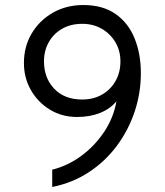

<svg xmlns="http://www.w3.org/2000/svg" viewBox="-20 -732 656 764"><path d="M187.8 12V-56.8Q252 -72.9 306.1 -113.7Q360.2 -154.5 396.6 -210.6Q432.9 -266.6 443.2 -329Q419.1 -299.2 378.8 -282.9Q338.4 -266.5 286.2 -266.5Q226.6 -266.5 178.8 -295.6Q131 -324.6 103.1 -373.3Q75.2 -422 75.2 -481.2Q75.2 -547.4 106.5 -599.5Q137.8 -651.6 191.1 -681.8Q244.5 -712 311.2 -712Q389 -712 439.9 -676.3Q490.8 -640.6 515.6 -579.2Q540.5 -517.8 540.5 -441Q540.5 -361.5 515.6 -287.2Q490.6 -212.9 444.4 -151Q398.2 -89.1 333.2 -46.6Q268.2 -4 187.8 12ZM307 -336Q351.6 -336 385.9 -355.6Q420.1 -375.2 439.7 -409.5Q459.2 -443.8 459.2 -488Q459.2 -530.1 439.2 -563.9Q419.2 -597.8 384.9 -617.5Q350.5 -637.2 307.2 -637.2Q261.4 -637.2 227.1 -617.5Q192.9 -597.8 173.9 -563.9Q155 -530.1 155 -488Q155 -421.6 195.9 -378.8Q236.8 -336 307 -336Z"/></svg>

Font: Overpass Mono Light
Style: Regular
Weight: 300
Monospace: yes
Designer: Delve Withrington, Dave Bailey
Foundry: Delve Fonts LLC
Version: Version 4.000